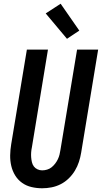

<svg xmlns="http://www.w3.org/2000/svg" viewBox="-20 -1001 546 1029"><path d="M206 8Q177 8 149 1.5Q121 -5 98.5 -21Q76 -37 61.5 -60.5Q47 -84 40.5 -111.5Q34 -139 34.5 -168.5Q35 -198 40 -228L124 -735H237L151 -212Q148 -198 147 -184.5Q146 -171 147 -158Q148 -145 151 -132Q154 -119 161.5 -109Q169 -99 181 -93.5Q193 -88 206 -88Q219 -88 232.5 -92Q246 -96 256.5 -104.5Q267 -113 275.5 -124Q284 -135 290 -147.5Q296 -160 299 -172.5Q302 -185 304 -198L393 -735H506L415 -183Q411 -158 403 -133.5Q395 -109 381.5 -86.5Q368 -64 348.5 -45Q329 -26 305.5 -14Q282 -2 256.5 3Q231 8 206 8ZM339 -793 225 -929 305 -981 405 -837Z"/></svg>

Font: Iosevka Term Curly
Style: Bold Italic
Weight: 700
Italic angle: -9°
Designer: Belleve Invis
Foundry: Belleve Invis
Version: Version 32.3.0